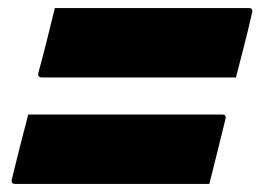

<svg xmlns="http://www.w3.org/2000/svg" viewBox="-20 -541 646 476"><path d="M116 -521H597Q608 -521 605 -510Q595 -465 585.5 -429Q576 -393 565 -349H84Q73 -349 75 -360Q87 -404 96 -440Q105 -476 116 -521ZM50 -257H531Q542 -257 539 -246Q528 -201 519 -165Q510 -129 499 -85H18Q7 -85 9 -95Q20 -140 29 -176Q38 -212 50 -257Z"/></svg>

Font: Recursive Mn Lnr St Blk
Style: Italic
Weight: 900
Italic angle: -15°
Monospace: yes
Version: Version 1.079;hotconv 1.0.112;makeotfexe 2.5.65598; ttfautoh